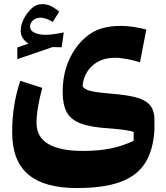

<svg xmlns="http://www.w3.org/2000/svg" viewBox="-20 -637 821 947"><path d="M128.4 -505.9Q128.4 -485.4 151.1 -475.3Q173.8 -465.3 204.6 -465.3Q223.1 -465.3 247.3 -468.8Q271.5 -472.2 294.4 -477.1L284.2 -403.8L239.3 -404.8L65.4 -345.2V-402.8L120.6 -421.9Q102.5 -433.1 92.3 -449.2Q82 -465.3 82 -486.3Q82 -511.7 96.4 -542Q110.8 -572.3 134.8 -594.5Q158.7 -616.7 187 -616.7Q210 -616.7 228.5 -608.4Q247.1 -600.1 272 -579.6L240.2 -528.8Q206.5 -549.8 179.7 -549.8Q159.2 -549.8 143.8 -537.4Q128.4 -524.9 128.4 -505.9ZM670.4 -329.6Q645 -338.4 608.9 -345.2Q572.8 -352.1 547.9 -352.1Q479 -352.1 435.8 -313.2Q392.6 -274.4 387.2 -210.9Q394.5 -201.2 408 -194.8Q421.4 -188.5 447.5 -184.1Q473.6 -179.7 519.5 -175.8Q596.7 -169.9 645.8 -158Q694.8 -146 718.3 -120.1Q741.7 -94.2 741.7 -45.9V4.4Q735.8 103.5 695.8 167Q655.8 230.5 573.7 260.5Q491.7 290.5 358.4 290.5Q197.8 290.5 118.9 223.1Q40 155.8 40 15.1Q40 -120.1 80.1 -238.3L188.5 -203.6Q174.8 -153.3 167.5 -109.6Q160.2 -65.9 160.2 -30.3Q160.2 107.4 390.1 107.4Q467.3 107.4 526.9 95Q586.4 82.5 639.2 57.6L639.6 14.6Q616.7 3.4 511.2 -4.4Q425.3 -9.8 376.7 -28.6Q328.1 -47.4 308.6 -84.7Q289.1 -122.1 289.1 -183.1Q289.1 -263.2 315.2 -328.1Q341.3 -393.1 384.5 -436.5Q427.7 -480 479 -496.1Q500.5 -502.9 525.4 -506.1Q550.3 -509.3 574.7 -509.3Q606.4 -509.3 638.4 -504.4Q670.4 -499.5 701.7 -491.2Z"/></svg>

Font: Pinar DS4-Bold
Style: Regular
Weight: 700
Designer: Amin Abedi
Version: Version 2.000